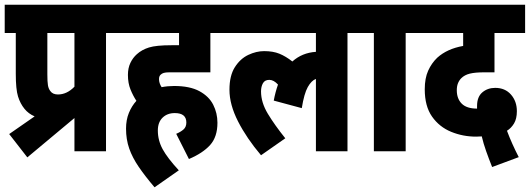

<svg xmlns="http://www.w3.org/2000/svg" viewBox="-20 -642 2249 815"><path d="M19 -73 127 -148Q101 -159 84 -180Q66 -202 56.5 -232.5Q47 -263 47 -329V-502H0V-622H498V-502H430V0H296V-141L96 26ZM296 -502H181V-326Q181 -295 183.5 -280Q186 -265 194 -255Q204 -241 226 -241Q264 -241 296 -274Z M728 -74Q747 -82 759 -92.5Q771 -103 771 -122Q771 -162 722 -162Q690 -162 670 -142.5Q650 -123 650 -88Q650 -46 670.5 -8.5Q691 29 739 81L636 153Q596 106 569 66.5Q542 27 528.5 -11.5Q515 -50 515 -96Q515 -133 527 -162.5Q539 -192 559 -214Q545 -235 534 -262Q523 -289 523 -324Q523 -353 533.5 -375Q544 -397 561 -412Q582 -431 612.5 -440.5Q643 -450 708 -450H740V-502H486V-622H941V-502H873V-335H699Q683 -335 675 -332.5Q667 -330 662 -325Q655 -319 655 -306Q655 -289 666 -272Q692 -277 719 -277Q786 -277 826.5 -255Q867 -233 885 -197.5Q903 -162 903 -121Q903 -61 872 -26.5Q841 8 782 33Z M929 -502V-622H1523V-502H1455V0H1321V-307Q1302 -300 1286.5 -272.5Q1271 -245 1261 -183L1142 -215Q1149 -252 1160 -283Q1142 -303 1123 -303Q1104 -303 1096 -288.5Q1088 -274 1088 -254Q1088 -207 1117 -159Q1146 -111 1191 -55L1088 17Q1027 -55 990.5 -126.5Q954 -198 954 -261Q954 -321 977 -357Q1000 -393 1034 -409Q1068 -425 1101 -425Q1139 -425 1166 -414Q1193 -403 1221 -381Q1262 -418 1321 -422V-502Z M1702 -502V0H1567V-502H1511V-622H1770V-502Z M2069 67Q2055 32 2043.5 -0.5Q2032 -33 2025 -63Q2012 -62 2001 -62Q1945 -62 1895 -82.5Q1845 -103 1814 -147Q1783 -191 1783 -263Q1783 -310 1797.5 -342Q1812 -374 1836 -397Q1878 -435 1946 -447V-502H1758V-622H2209V-502H2079V-335H2036Q1997 -335 1974.5 -329.5Q1952 -324 1938 -310Q1929 -301 1924 -288.5Q1919 -276 1919 -259Q1919 -223 1940 -202Q1961 -181 2005 -181Q2005 -187 2005 -192Q2005 -231 2027.5 -250Q2050 -269 2082 -269Q2124 -269 2149 -240.5Q2174 -212 2174 -170Q2174 -138 2162 -118Q2150 -98 2132 -87Q2142 -60 2155 -31Q2168 -2 2182 25Z"/></svg>

Font: Noto Sans ExtraCondensed ExtraBold
Style: Regular
Weight: 800
Width: 2
Designer: Monotype Design Team
Foundry: Monotype Imaging Inc.
Version: Version 2.013; ttfautohint (v1.8.4.7-5d5b)